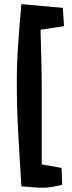

<svg xmlns="http://www.w3.org/2000/svg" viewBox="-20 -838 343 909"><path d="M283.2 -713.9 171.9 -697.3Q173.8 -624 175.8 -552.2Q177.7 -480.5 177.7 -407.2V-59.6L271.5 -43L274.4 37.1Q252 42 229 46.4Q206.1 50.8 183.6 50.8Q158.2 50.8 132.3 48.3Q106.4 45.9 81.1 43.9Q73.2 -81.1 66.4 -204.1Q59.6 -327.1 59.6 -452.1Q59.6 -541 66.4 -635.3Q73.2 -729.5 81.1 -818.4L277.3 -800.8Z"/></svg>

Font: Slackey
Style: Regular
Weight: 400
Designer: Squid
Foundry: Font Diner, Inc DBA Sideshow
Version: Version 1.000